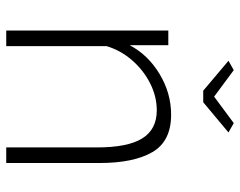

<svg xmlns="http://www.w3.org/2000/svg" viewBox="-97 -673 770 616"><g transform="rotate(90 288.0 -365.0)"><path d="M503 0H453V-290Q453 -390 424 -436.5Q395 -483 334 -483Q290 -483 248 -462Q206 -441 174 -404.5Q142 -368 128 -322V0H78V-520H125V-396Q156 -455 217.5 -492Q279 -529 348 -529Q433 -529 468 -469Q503 -409 503 -299ZM205 -730 290 -667 375 -730 405 -713 308 -632H271L175 -713Z"/></g></svg>

Font: Raleway Light
Style: Regular
Weight: 300
Designer: Matt McInerney, Pablo Impallari, Rodrigo Fuenzalida
Foundry: Matt McInerney, Pablo Impallari, Rodrigo Fuenzalida
Version: Version 4.026